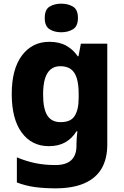

<svg xmlns="http://www.w3.org/2000/svg" viewBox="-20 -787 678 1047"><path d="M249 -559Q303 -559 341 -538Q379 -517 404 -480H408L421 -549H565V1Q565 79 534 132Q503 185 440 212.5Q377 240 282 240Q220 240 169.5 233Q119 226 72 208V71Q122 92 172 102.5Q222 113 282 113Q340 113 368.5 86.5Q397 60 397 8V-3Q397 -18 398.5 -36Q400 -54 402 -71H397Q373 -32 336 -11Q299 10 246 10Q153 10 98.5 -64Q44 -138 44 -274Q44 -411 100 -485Q156 -559 249 -559ZM308 -426Q277 -426 256 -408.5Q235 -391 225 -357Q215 -323 215 -271Q215 -194 238 -157.5Q261 -121 310 -121Q337 -121 355.5 -128.5Q374 -136 385.5 -152.5Q397 -169 403 -194Q409 -219 409 -254V-275Q409 -326 399 -359.5Q389 -393 367 -409.5Q345 -426 308 -426ZM314 -767Q351 -767 378 -751Q405 -735 405 -689Q405 -644 378 -627.5Q351 -611 314 -611Q277 -611 250.5 -627.5Q224 -644 224 -689Q224 -735 250.5 -751Q277 -767 314 -767Z"/></svg>

Font: Noto Sans Hebrew ExtraBold
Style: Regular
Weight: 800
Designer: Monotype Design Team
Foundry: Monotype Imaging Inc.
Version: Version 2.003